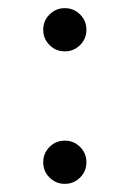

<svg xmlns="http://www.w3.org/2000/svg" viewBox="-20 -451 317 471"><path d="M101.5 -340.5Q86 -356 86 -378Q86 -400 101.5 -415.5Q117 -431 139 -431Q161 -431 176.5 -415.5Q192 -400 192 -378Q192 -356 176.5 -340.5Q161 -325 139 -325Q117 -325 101.5 -340.5ZM101.5 -15.5Q86 -31 86 -53Q86 -75 101.5 -90.5Q117 -106 139 -106Q161 -106 176.5 -90.5Q192 -75 192 -53Q192 -31 176.5 -15.5Q161 0 139 0Q117 0 101.5 -15.5Z"/></svg>

Font: CMU Serif
Style: Roman
Weight: 500
Version: Version 0.7.0